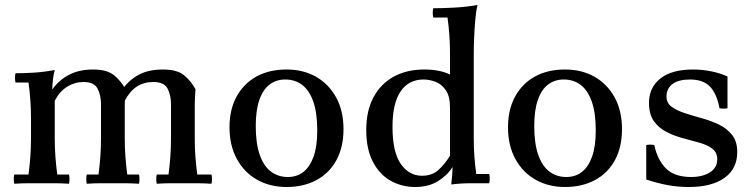

<svg xmlns="http://www.w3.org/2000/svg" viewBox="-20 -733 3011 768"><path d="M37 2Q33 -17 37 -35H94Q99 -73 101.5 -108Q104 -143 104 -180V-260Q104 -332 94 -403H42Q38 -422 42 -440Q77 -440 117 -442.5Q157 -445 199 -453Q194 -435 191.5 -412.5Q189 -390 189 -375L199 -330V-180Q199 -143 201.5 -108Q204 -73 209 -35H256Q260 -17 256 2Q225 0 203 0Q181 0 152 0Q123 0 95.5 0Q68 0 37 2ZM327 2Q323 -17 327 -35H374Q379 -73 381.5 -108Q384 -143 384 -180V-316Q384 -353 370 -379Q356 -405 314 -405Q279 -405 249 -386.5Q219 -368 199 -330L189 -375Q216 -413 256.5 -434Q297 -455 352 -455Q407 -455 435 -433Q463 -411 482 -376Q481 -361 480 -346Q479 -331 479 -316V-180Q479 -143 481.5 -108Q484 -73 489 -35H536Q540 -17 536 2Q505 0 483 0Q461 0 432 0Q403 0 380.5 0Q358 0 327 2ZM607 2Q603 -17 607 -35H654Q659 -73 661.5 -108Q664 -143 664 -180V-316Q664 -353 650 -379Q636 -405 594 -405Q555 -405 527 -386.5Q499 -368 479 -330L469 -375Q496 -413 535 -434Q574 -455 632 -455Q687 -455 715 -433Q743 -411 762 -376Q761 -361 760 -346Q759 -331 759 -316V-180Q759 -143 761.5 -108Q764 -73 769 -35H826Q830 -17 826 2Q795 0 768 0Q741 0 712 0Q683 0 660.5 0Q638 0 607 2Z M1121 -415Q1085 -415 1058.5 -395Q1032 -375 1017.5 -333.5Q1003 -292 1003 -229Q1003 -159 1019 -113.5Q1035 -68 1064 -46.5Q1093 -25 1131 -25L1126 15Q1060 15 1008.5 -14Q957 -43 927.5 -97Q898 -151 898 -224Q898 -295 926.5 -347Q955 -399 1006 -427Q1057 -455 1126 -455ZM1131 -25Q1168 -25 1194 -45.5Q1220 -66 1234.5 -107Q1249 -148 1249 -211Q1249 -282 1233 -327Q1217 -372 1188.5 -393.5Q1160 -415 1121 -415L1126 -455Q1193 -455 1244 -426Q1295 -397 1324.5 -343.5Q1354 -290 1354 -216Q1354 -145 1326 -93Q1298 -41 1246.5 -13Q1195 15 1126 15Z M1785 5Q1787 -9 1788.5 -29.5Q1790 -50 1790 -65L1780 -110V-520Q1780 -592 1770 -663H1713Q1709 -682 1713 -700Q1748 -700 1796 -702.5Q1844 -705 1890 -713Q1884 -688 1881 -652.5Q1878 -617 1876.5 -581Q1875 -545 1875 -520V-180Q1875 -108 1885 -37H1937Q1941 -19 1937 0Q1902 0 1862.5 0Q1823 0 1785 5ZM1641 15Q1587 15 1542.5 -10Q1498 -35 1471.5 -86Q1445 -137 1445 -213Q1445 -290 1474 -344Q1503 -398 1555 -426.5Q1607 -455 1677 -455Q1741 -455 1784 -433Q1827 -411 1858 -378L1780 -302Q1780 -348 1763 -372.5Q1746 -397 1721.5 -406Q1697 -415 1674 -415Q1615 -415 1582.5 -367.5Q1550 -320 1550 -225Q1550 -125 1583 -77.5Q1616 -30 1668 -30Q1708 -30 1733.5 -53Q1759 -76 1780 -110L1790 -65Q1770 -32 1732 -8.5Q1694 15 1641 15Z M2235 -415Q2199 -415 2172.5 -395Q2146 -375 2131.5 -333.5Q2117 -292 2117 -229Q2117 -159 2133 -113.5Q2149 -68 2178 -46.5Q2207 -25 2245 -25L2240 15Q2174 15 2122.5 -14Q2071 -43 2041.5 -97Q2012 -151 2012 -224Q2012 -295 2040.5 -347Q2069 -399 2120 -427Q2171 -455 2240 -455ZM2245 -25Q2282 -25 2308 -45.5Q2334 -66 2348.5 -107Q2363 -148 2363 -211Q2363 -282 2347 -327Q2331 -372 2302.5 -393.5Q2274 -415 2235 -415L2240 -455Q2307 -455 2358 -426Q2409 -397 2438.5 -343.5Q2468 -290 2468 -216Q2468 -145 2440 -93Q2412 -41 2360.5 -13Q2309 15 2240 15Z M2735 15Q2692 15 2651 7.5Q2610 0 2565 -15V-153Q2581 -156 2597 -153Q2610 -93 2644 -59Q2678 -25 2745 -25Q2790 -25 2819.5 -43.5Q2849 -62 2849 -96Q2849 -123 2829.5 -138Q2810 -153 2778.5 -162Q2747 -171 2712.5 -180Q2678 -189 2646.5 -205Q2615 -221 2595.5 -248.5Q2576 -276 2576 -322Q2576 -383 2621.5 -419Q2667 -455 2752 -455Q2788 -455 2823.5 -448Q2859 -441 2890 -427V-300Q2874 -297 2858 -300Q2847 -359 2819.5 -387Q2792 -415 2740 -415Q2694 -415 2670 -397Q2646 -379 2646 -347Q2646 -321 2666.5 -306Q2687 -291 2719 -280.5Q2751 -270 2787.5 -260Q2824 -250 2856 -234.5Q2888 -219 2908.5 -193Q2929 -167 2929 -125Q2929 -58 2878 -21.5Q2827 15 2735 15Z"/></svg>

Font: Poltawski Nowy
Style: Regular
Weight: 400
Designer: Adam Pótawski, Mateusz Machalski, Borys Kosmynka, Ania Wieluska
Foundry: Capitalics.wtf
Version: Version 1.001;gftools[0.9.25]